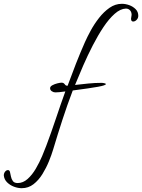

<svg xmlns="http://www.w3.org/2000/svg" viewBox="-234 -616 746 1008"><path d="M-120 372Q-140 372 -161 364Q-182 356 -197 341Q-212 326 -214 305Q-214 294 -207.5 285.5Q-201 277 -192 277Q-184 277 -181.5 287.5Q-179 298 -176.5 311Q-174 324 -166.5 334.5Q-159 345 -141 345Q-113 345 -89 323.5Q-65 302 -46 269.5Q-27 237 -13 204Q1 171 9 149Q35 80 59.5 6.5Q84 -67 109 -136Q91 -133 76.5 -132Q62 -131 56 -131Q47 -131 38 -137Q29 -143 29 -153Q29 -162 41 -168.5Q53 -175 67.5 -178.5Q82 -182 89 -182Q100 -182 105.5 -174Q111 -166 118 -166H121Q141 -221 164.5 -281Q188 -341 212 -395Q224 -422 242.5 -456Q261 -490 286 -522Q311 -554 341 -575Q371 -596 406 -596Q425 -596 444.5 -589Q464 -582 478 -568Q492 -554 492 -533Q492 -521 483.5 -512Q475 -503 465 -503Q454 -503 454 -518Q454 -522 455.5 -528Q457 -534 457 -538Q457 -553 448.5 -562Q440 -571 427 -571Q398 -570 368 -543.5Q338 -517 309 -473.5Q280 -430 253 -377.5Q226 -325 202.5 -271Q179 -217 160 -170Q195 -174 229.5 -177.5Q264 -181 299 -181Q306 -181 314 -179Q322 -177 322 -175Q322 -168 281 -160.5Q240 -153 148 -141Q119 -65 93.5 13.5Q68 92 45 169Q37 196 23 230.5Q9 265 -11 297.5Q-31 330 -58 351Q-85 372 -120 372Z"/></svg>

Font: Allura
Style: Regular
Weight: 400
Designer: Robert E. Leuschke
Foundry: Robert E. Leuschke
Version: Version 1.110